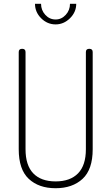

<svg xmlns="http://www.w3.org/2000/svg" viewBox="-20 -989 589 1015"><path d="M79 -200V-714Q79 -731 97 -731Q115 -731 115 -714V-200Q115 -115 156 -72.5Q197 -30 274 -30Q351 -30 392.5 -72.5Q434 -115 434 -200V-714Q434 -731 452 -731Q470 -731 470 -714V-200Q470 -93 416.5 -43.5Q363 6 274 6Q185 6 132 -43.5Q79 -93 79 -200ZM350 -969H383Q383 -925 350 -892.5Q317 -860 274 -860Q230 -860 197.5 -892.5Q165 -925 165 -969H197Q197 -935 219.5 -910.5Q242 -886 274 -886Q305 -886 327.5 -910.5Q350 -935 350 -969Z"/></svg>

Font: Dosis
Style: ExtraLight
Weight: 250
Designer: Edgar Tolentino, Pablo Impallari, Igino Marini
Foundry: Edgar Tolentino, Pablo Impallari, Igino Marini
Version: Version 1.007